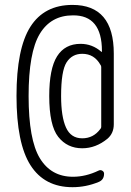

<svg xmlns="http://www.w3.org/2000/svg" viewBox="-20 -655 540 790"><path d="M396.5 -132.8V-378.9Q396.5 -384.8 393.6 -387.7Q368.2 -433.6 318.4 -433.6Q276.4 -433.6 253.9 -398.4Q231.4 -363.3 231.4 -259.8Q231.4 -174.8 251.5 -130.4Q271.5 -85.9 318.4 -85.9Q364.3 -85.9 392.6 -124Q396.5 -127.9 396.5 -132.8ZM278.3 115.2Q163.1 115.2 105.5 24.9Q47.9 -65.4 47.9 -260.3Q47.9 -455.1 105 -544.9Q162.1 -634.8 278.3 -634.8Q448.2 -634.8 448.2 -434.6V-143.6Q448.2 -106.4 421.9 -84Q374 -44.9 318.4 -44.9Q256.8 -44.9 219.7 -91.8Q182.6 -138.7 182.6 -259.8Q182.6 -372.1 214.8 -423.3Q247.1 -474.6 311.5 -474.6Q359.4 -474.6 396.5 -442.4Q397.5 -441.4 398.4 -441.4Q399.4 -441.4 399.4 -442.4V-445.3Q399.4 -592.8 280.3 -591.8Q189.5 -591.8 143.6 -515.6Q97.7 -439.5 97.7 -259.8Q97.7 -80.1 144 -3.9Q190.4 72.3 280.3 72.3Q333 72.3 385.7 46.9Q393.6 43 400.9 47.4Q408.2 51.8 408.2 59.6Q408.2 85 385.7 93.8Q334 115.2 278.3 115.2Z"/></svg>

Font: Rounded-L Mgen+ 1mn light
Style: Regular
Weight: 200
Designer: [Source Han Sans]
Ryoko NISHIZUKA  (kana & ideographs); Paul D. Hunt (Latin, Greek & Cyrillic); Wenlong ZHANG  (bopomofo
Version: Version 1.059.20150602